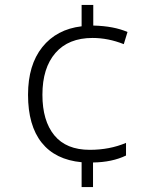

<svg xmlns="http://www.w3.org/2000/svg" viewBox="-20 -744 640 774"><path d="M309 -90Q203 -100 148 -169Q93 -238 93 -362Q93 -482 150.5 -554Q208 -626 309 -638V-724H356V-641Q439 -639 494 -615L479 -566Q416 -591 353 -591Q256 -591 203.5 -530.5Q151 -470 151 -362Q151 -257 199 -198.5Q247 -140 342 -140Q422 -140 488 -168V-117Q432 -90 355 -89V10H309Z"/></svg>

Font: Noto Sans Mono UI Light
Style: Regular
Weight: 300
Monospace: yes
Designer: Monotype Design team
Foundry: Monotype Imaging Inc.
Version: Version 1.000